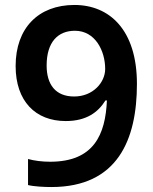

<svg xmlns="http://www.w3.org/2000/svg" viewBox="-20 -744 617 774"><path d="M532 -406C532 -624 421 -724 280 -724C135 -724 43 -631 43 -478C43 -336 123 -256 245 -256C329 -256 376 -292 405 -339H411C405 -202 359 -92 182 -92C150 -92 119 -96 93 -103V2C117 8 159 10 187 10C455 10 532 -182 532 -406ZM282 -620C364 -620 404 -539 404 -466C404 -412 355 -355 279 -355C204 -355 168 -403 168 -480C168 -575 214 -620 282 -620Z"/></svg>

Font: Noto Sans Georgian SemiBold
Style: Regular
Weight: 600
Designer: Monotype Design Team, Akaki Razmadze
Foundry: Google LLC
Version: Version 2.005